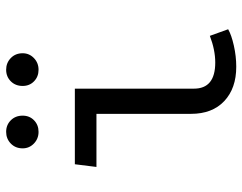

<svg xmlns="http://www.w3.org/2000/svg" viewBox="-104 -692 807 640"><g transform="rotate(-90 300.0 -372.5)"><path d="M63 -455 72 -527H324V-130Q324 -59 411 -59Q453 -59 500 -77L522 -16Q503 -5 467.5 3Q432 11 397 11Q325 11 282.5 -29Q240 -69 240 -140V-455ZM125 -701Q125 -725 141 -740.5Q157 -756 180 -756Q203 -756 218.5 -740.5Q234 -725 234 -701Q234 -678 218.5 -663Q203 -648 180 -648Q157 -648 141 -663.5Q125 -679 125 -701ZM333 -701Q333 -725 348.5 -740.5Q364 -756 387 -756Q410 -756 426 -740.5Q442 -725 442 -701Q442 -679 426 -663.5Q410 -648 387 -648Q364 -648 348.5 -663Q333 -678 333 -701Z"/></g></svg>

Font: Fira Mono
Style: Regular
Weight: 400
Designer: Carrois Corporate & Edenspiekermann AG
Foundry: Carrois Corporate GbR & Edenspiekermann AG
Version: Version 3.206